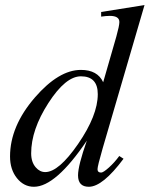

<svg xmlns="http://www.w3.org/2000/svg" viewBox="-20 -714 582 746"><path d="M541.5 -694.3 378.9 -137.7Q358.9 -68.4 358.9 -56.6Q358.9 -43.5 373 -43.5Q381.3 -43.5 403.3 -63.2Q425.3 -83 443.4 -107.9L460 -97.2Q378.9 11.7 325.2 11.7Q283.2 11.7 283.2 -32.7Q283.2 -70.3 317.4 -167.5Q196.3 11.7 111.8 11.7Q72.8 11.7 45.9 -21.7Q19 -55.2 19 -106Q19 -223.6 115.7 -335.4Q208.5 -442.4 294.4 -442.4Q358.9 -442.4 380.9 -394.5L432.1 -572.3Q443.8 -614.3 443.8 -628.4Q443.8 -652.3 406.7 -652.3Q392.1 -652.3 373 -649.4V-667.5ZM359.9 -348.1Q359.9 -417.5 294.4 -417.5Q234.9 -417.5 168 -313.7Q101.1 -210 101.1 -118.2Q101.1 -84 119.1 -63.5Q134.8 -45.4 155.8 -45.4Q208 -45.4 283.2 -154.3Q359.9 -265.6 359.9 -348.1Z"/></svg>

Font: Dai Banna SIL Book
Style: Oblique
Weight: 400
Italic angle: -11°
Designer: Victor Gaultney
Foundry: SIL International
Version: Version 2.000